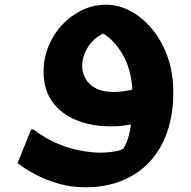

<svg xmlns="http://www.w3.org/2000/svg" viewBox="-20 -533 808 813"><path d="M342.9 260Q280.9 260 228.4 244.7Q176 229.4 137 209.3Q98 189.1 76.2 173.5Q54.4 157.9 54.4 157.6L111.6 15.6H122.4Q182 61.2 250.4 85.6Q318.7 110 397.8 113.5Q442.6 113.5 476 106.2Q509.4 98.9 534.8 75.2L485.3 120.3Q503.6 99.6 516.2 69Q528.8 38.4 535 -9Q541.3 -56.4 541.3 -128.5Q541.3 -174 532 -216.4Q522.8 -258.8 503 -296Q483.2 -333.2 452.9 -362.8Q422.7 -392.5 380.4 -411.1L463.6 -406.8Q397.2 -392.1 362.6 -348Q328 -303.8 328 -252.1Q328 -225.2 342.1 -200Q356.1 -174.8 385.4 -159.3Q414.6 -143.7 461.1 -143.7Q482.4 -143.7 504.6 -146.7Q526.8 -149.6 549.3 -156.7L553.2 -10.8Q527 -3.7 501 -0.8Q475 2.2 450.9 2.2Q367.8 2.2 302.9 -24.4Q237.9 -51 201.2 -102.7Q164.6 -154.4 164.6 -228.9Q164.6 -286.8 185.8 -338.3Q207 -389.7 244 -428.8Q280.9 -467.8 328.5 -490.5Q376.1 -513.1 429.3 -513.1Q481.4 -513.1 531.8 -486.6Q582.1 -460 623.3 -411Q664.5 -361.9 689.2 -293.6Q713.8 -225.2 713.8 -141.3Q713.8 -48.7 688.1 25.5Q662.4 99.6 613.8 152Q565.1 204.3 496.5 232.2Q427.8 260 342.9 260Z"/></svg>

Font: Kufam
Style: Regular
Weight: 400
Designer: Wael Morcos, Artur Schmal
Foundry: Original Type
Version: Version 1.301; ttfautohint (v1.8.3)